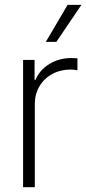

<svg xmlns="http://www.w3.org/2000/svg" viewBox="-20 -780 359 800"><path d="M76.2 -530.3H124V-447.3H127.9Q145 -488.3 185.5 -513.2Q226.1 -538.1 277.3 -538.1L302.7 -537.1V-487.3Q285.2 -490.2 274.4 -490.2Q231.9 -490.2 197.8 -471.7Q163.6 -453.1 144.3 -420.4Q125 -387.7 125 -346.7V0H76.2ZM261.7 -759.8H319.3L214.8 -605.5H170.9Z"/></svg>

Font: Pretendard JP ExtraLight
Style: Regular
Weight: 200
Designer: Base glyphs from Inter by Rasmus Andersson; Hangeul glyphs from Noto Sans CJK(Source Han Sans) by Jang Soo-young and Kan
Foundry: Kil Hyung-jin
Version: Version 1.309